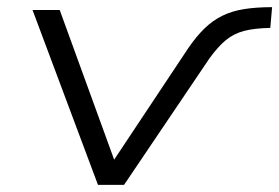

<svg xmlns="http://www.w3.org/2000/svg" viewBox="-20 -517 781 537"><path d="M254 0 71 -489H147L306 -52H287L507 -383Q529 -415 551.5 -437Q574 -459 601 -472.5Q628 -486 662.5 -491.5Q697 -497 741 -497L736 -439Q691 -438 662.5 -430.5Q634 -423 612 -405Q590 -387 566 -354L327 0Z"/></svg>

Font: Nunito Sans 10pt Expanded Light
Style: Italic
Weight: 300
Width: 7
Italic angle: -9°
Designer: Vernon Adams
Foundry: Vernon Adams
Version: Version 3.101;gftools[0.9.27]